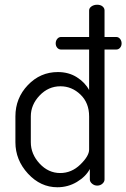

<svg xmlns="http://www.w3.org/2000/svg" viewBox="-20 -783 533 810"><path d="M45 -183V-292Q45 -369 97.5 -424Q150 -479 224 -479Q270 -479 304.5 -457Q339 -435 356 -403V-574H238Q228 -574 221.5 -581.5Q215 -589 215 -600Q215 -611 221.5 -619Q228 -627 238 -627H356V-739Q356 -749 366 -756Q376 -763 390 -763Q404 -763 412.5 -756Q421 -749 421 -739V-627H470Q480 -627 486.5 -619Q493 -611 493 -600Q493 -589 486.5 -581.5Q480 -574 470 -574H421V-26Q421 -16 412 -8Q403 0 390 0Q378 0 368.5 -8Q359 -16 359 -26V-70Q342 -38 304.5 -15.5Q267 7 222 7Q151 7 98 -50.5Q45 -108 45 -183ZM110 -183Q110 -133 147 -93Q184 -53 234 -53Q282 -53 319 -89Q356 -125 356 -152V-292Q356 -349 319.5 -384Q283 -419 235 -419Q184 -419 147 -380Q110 -341 110 -292Z"/></svg>

Font: Terminal Dosis
Style: Regular
Weight: 400
Designer: Edgar Tolentino, Pablo Impallari, Igino Marini
Foundry: Edgar Tolentino, Pablo Impallari, Igino Marini
Version: Version 1.007